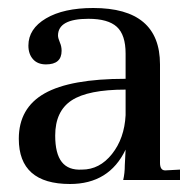

<svg xmlns="http://www.w3.org/2000/svg" viewBox="-20 -450 490 480"><path d="M155 10Q27 10 27 -103Q27 -180 91.5 -216.5Q156 -253 294 -253V-316Q294 -363 272 -383Q250 -403 201 -403Q125 -403 125 -361Q125 -355 130 -343Q134 -334 134 -323Q134 -289 95 -289Q74 -289 62.5 -302Q51 -315 51 -336Q51 -378 95 -404Q139 -430 213 -430Q380 -430 380 -289V-43Q380 -24 393 -24L430 -26V0H288Q292 -17 292 -37L294 -76Q253 10 155 10ZM185 -26Q229 -26 260 -65Q291 -104 294 -162V-226Q200 -226 159 -199Q118 -172 118 -111Q118 -66 134.5 -45Q151 -24 185 -26Z"/></svg>

Font: UnnaRegular
Style: Regular
Weight: 400
Designer: Jorge de Buen Unna
Foundry: Omnibus-Type
Version: Version 2.008;hotconv 1.0.109;makeotfexe 2.5.65596